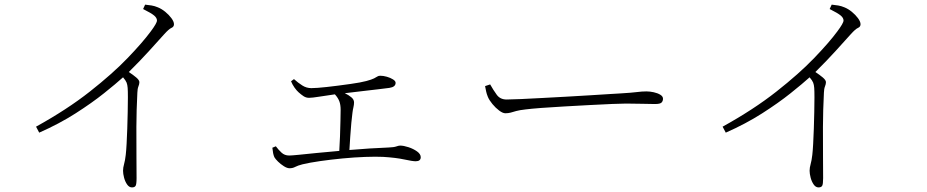

<svg xmlns="http://www.w3.org/2000/svg" viewBox="-20 -774 4015 832"><path d="M600.1 -734.9 608.9 -753.9Q624 -752.4 637.2 -750.2Q650.4 -748 664.1 -742.2Q680.2 -735.8 696.3 -722.7Q712.4 -709.5 723.1 -694.8Q733.9 -680.2 733.9 -668.9Q733.9 -657.7 722.9 -653.1Q711.9 -648.4 690.9 -625Q663.1 -594.2 626 -553.2Q588.9 -512.2 538.1 -461.9Q556.2 -450.2 570.1 -438.5Q584 -426.8 584 -418Q584 -409.7 579.8 -399.4Q575.7 -389.2 575.2 -372.1Q571.3 -296.9 571 -223.9Q570.8 -150.9 571.3 -92.3Q571.8 -33.7 571.8 -2Q571.8 24.4 567.6 31.2Q563.5 38.1 551.8 38.1Q539.6 38.1 530.8 25.4Q522 12.7 517.6 -4.2Q513.2 -21 513.2 -34.2Q513.2 -47.4 517.6 -62.7Q522 -78.1 524.9 -103Q526.9 -120.1 528.6 -150.4Q530.3 -180.7 531.5 -216.8Q532.7 -252.9 533.4 -288.3Q534.2 -323.7 534.2 -351.8Q534.2 -379.9 533.2 -393.1Q532.2 -406.7 528.6 -416Q524.9 -425.3 513.2 -439Q482.9 -411.6 430.7 -369.9Q378.4 -328.1 307.4 -282.7Q236.3 -237.3 149.9 -199.2L136.2 -225.1Q270.5 -299.3 369.1 -377Q467.8 -454.6 533.2 -522.7Q598.6 -590.8 632.8 -637.2Q660.2 -673.8 660.2 -685.1Q660.2 -696.3 648.2 -706.5Q636.2 -716.8 600.1 -734.9Z M1241.2 -421.9 1253.9 -431.2Q1272 -415 1290 -403.6Q1308.1 -392.1 1329.1 -392.1Q1351.1 -392.1 1395.8 -397Q1440.4 -401.9 1499 -410.2Q1543.9 -416.5 1567.4 -422.9Q1590.8 -429.2 1600.8 -434.3Q1610.8 -439.5 1615.5 -442.6Q1620.1 -445.8 1627.9 -445.8Q1641.1 -445.8 1656.5 -441.4Q1671.9 -437 1683.1 -429.9Q1694.3 -422.9 1694.3 -415Q1694.3 -397 1667 -393.1Q1652.8 -391.1 1619.4 -387.2Q1585.9 -383.3 1546.6 -378.7Q1507.3 -374 1474.1 -370.1Q1490.7 -362.3 1502.4 -352.5Q1514.2 -342.8 1514.2 -330.1Q1514.2 -320.3 1511.5 -309.1Q1508.8 -297.9 1507.3 -285.2Q1504.9 -268.6 1502.4 -241.2Q1500 -213.9 1497.8 -182.6Q1495.6 -151.4 1494.1 -124Q1537.6 -127.9 1581.3 -130.6Q1625 -133.3 1663.1 -134.8Q1687 -135.7 1697.3 -139.4Q1707.5 -143.1 1713.9 -143.1Q1729 -143.1 1750 -136.2Q1771 -129.4 1787.1 -117.9Q1803.2 -106.4 1803.2 -92.8Q1803.2 -75.2 1781.2 -75.2Q1767.6 -75.2 1731.7 -83Q1695.8 -90.8 1640.1 -94.2Q1608.9 -95.7 1562.3 -94Q1515.6 -92.3 1464.4 -87.4Q1413.1 -82.5 1367.2 -75.9Q1321.3 -69.3 1291 -62Q1270 -56.6 1259.3 -50.8Q1248.5 -44.9 1234.9 -44.9Q1224.1 -44.9 1210.2 -53.7Q1196.3 -62.5 1184.8 -73.7Q1173.3 -85 1168.9 -92.8Q1165.5 -100.6 1163.6 -110.1Q1161.6 -119.6 1160.2 -133.8L1175.3 -140.1Q1186.5 -125 1200 -112.5Q1213.4 -100.1 1232.9 -100.1Q1243.7 -100.1 1275.4 -103.3Q1307.1 -106.4 1352.5 -111.1Q1397.9 -115.7 1450.2 -120.1Q1452.1 -148.4 1453.4 -183.8Q1454.6 -219.2 1455.3 -250.5Q1456.1 -281.7 1456.1 -297.9Q1456.1 -320.3 1450.4 -335.2Q1444.8 -350.1 1431.2 -365.2Q1393.1 -359.9 1362.8 -355Q1332.5 -350.1 1319.3 -350.1Q1306.2 -350.1 1295.4 -357.2Q1284.7 -364.3 1273.9 -374Q1265.6 -381.3 1256.3 -394.3Q1247.1 -407.2 1241.2 -421.9Z M2082 -400.9 2104 -408.2Q2117.7 -383.8 2132.6 -363.3Q2147.5 -342.8 2175.3 -342.8Q2195.8 -342.8 2236.8 -344.7Q2277.8 -346.7 2330.1 -349.4Q2382.3 -352.1 2437 -355.2Q2491.7 -358.4 2540.3 -361.3Q2588.9 -364.3 2623 -366.5Q2657.2 -368.7 2667 -369.1Q2717.3 -372.1 2739.5 -375Q2761.7 -377.9 2781.2 -377.9Q2795.9 -377.9 2812.7 -374.3Q2829.6 -370.6 2841.3 -363.5Q2853 -356.4 2853 -346.2Q2853 -336.4 2846.9 -329.8Q2840.8 -323.2 2817.9 -323.2Q2793.5 -323.2 2764.6 -324.2Q2735.8 -325.2 2692.9 -325.2Q2675.8 -325.2 2633.3 -323.5Q2590.8 -321.8 2536.1 -318.8Q2481.4 -315.9 2425.5 -312.7Q2369.6 -309.6 2324.5 -306.2Q2279.3 -302.7 2257.3 -299.8Q2231.4 -296.9 2217.3 -293Q2203.1 -289.1 2193.1 -286.1Q2183.1 -283.2 2169.9 -283.2Q2158.7 -283.2 2143.1 -294.9Q2127.4 -306.6 2113.8 -323.2Q2100.1 -339.8 2094.2 -354Q2088.9 -366.7 2086.7 -377.4Q2084.5 -388.2 2082 -400.9Z M3575.2 -734.9 3584 -753.9Q3599.1 -752.4 3612.3 -750.2Q3625.5 -748 3639.2 -742.2Q3655.3 -735.8 3671.4 -722.7Q3687.5 -709.5 3698.2 -694.8Q3709 -680.2 3709 -668.9Q3709 -657.7 3698 -653.1Q3687 -648.4 3666 -625Q3638.2 -594.2 3601.1 -553.2Q3564 -512.2 3513.2 -461.9Q3531.2 -450.2 3545.2 -438.5Q3559.1 -426.8 3559.1 -418Q3559.1 -409.7 3554.9 -399.4Q3550.8 -389.2 3550.3 -372.1Q3546.4 -296.9 3546.1 -223.9Q3545.9 -150.9 3546.4 -92.3Q3546.9 -33.7 3546.9 -2Q3546.9 24.4 3542.7 31.2Q3538.6 38.1 3526.9 38.1Q3514.6 38.1 3505.9 25.4Q3497.1 12.7 3492.7 -4.2Q3488.3 -21 3488.3 -34.2Q3488.3 -47.4 3492.7 -62.7Q3497.1 -78.1 3500 -103Q3502 -120.1 3503.7 -150.4Q3505.4 -180.7 3506.6 -216.8Q3507.8 -252.9 3508.5 -288.3Q3509.3 -323.7 3509.3 -351.8Q3509.3 -379.9 3508.3 -393.1Q3507.3 -406.7 3503.7 -416Q3500 -425.3 3488.3 -439Q3458 -411.6 3405.8 -369.9Q3353.5 -328.1 3282.5 -282.7Q3211.4 -237.3 3125 -199.2L3111.3 -225.1Q3245.6 -299.3 3344.2 -377Q3442.9 -454.6 3508.3 -522.7Q3573.7 -590.8 3607.9 -637.2Q3635.3 -673.8 3635.3 -685.1Q3635.3 -696.3 3623.3 -706.5Q3611.3 -716.8 3575.2 -734.9Z"/></svg>

Font: Source Han Serif CN ExtraLight
Style: Regular
Weight: 250
Designer: Ryoko NISHIZUKA  (kana & ideographs); Frank Grießhammer (Latin, Greek & Cyrillic); Wenlong ZHANG  (bopomofo); Sandoll Co
Foundry: Adobe Systems Incorporated
Version: Version 1.001;PS 1.001;hotconv 16.6.54;makeotf.lib2.5.65590